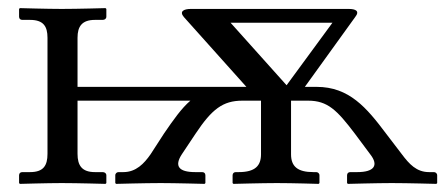

<svg xmlns="http://www.w3.org/2000/svg" viewBox="-20 -451 1101 473"><path d="M577 -203H623V-71C623 -43 609 -27 568 -27H561C556 -27 553 -24 553 -19V0L555 2C555 2 626 0 662 0C701 0 765 2 765 2L767 0V-19C767 -24 763 -27 759 -27H752C713 -27 697 -41 697 -71V-203H739C787 -203 810 -180 854 -122L892 -71C914 -43 901 -27 860 -27H843C838 -27 835 -24 835 -19V0L837 2C837 2 909 0 945 0C984 0 1055 2 1055 2L1057 0V-19C1057 -24 1053 -27 1049 -27H1037C1006 -27 988 -47 970 -71L931 -122C883 -186 840 -237 760 -237H731L855 -409C867 -424 856 -429 839 -429H450C433 -429 421 -423 433 -409L587 -237H171V-358C171 -386 182 -402 214 -402H233C238 -402 242 -405 242 -410V-429L240 -431C240 -431 171 -429 132 -429C97 -429 29 -431 29 -431L27 -429V-410C27 -405 30 -402 35 -402H54C87 -402 97 -386 97 -358V-72C97 -43 87 -27 54 -27H35C30 -27 27 -24 27 -19V0L29 2C29 2 97 0 132 0C171 0 240 2 240 2L242 0V-19C242 -24 238 -27 233 -27H214C182 -27 171 -43 171 -72V-203H449C427 -184 408 -157 384 -122L351 -71C335 -48 315 -27 284 -27H272C268 -27 264 -24 264 -19V0L266 2C266 2 337 0 376 0C411 0 484 2 484 2L486 0V-19C486 -24 483 -27 478 -27H461C420 -27 409 -42 428 -71L462 -122C502 -182 529 -203 577 -203ZM686 -241 548 -395H799Z"/></svg>

Font: Libertinus Serif
Style: Regular
Weight: 400
Designer: Philipp H. Poll, Khaled Hosny
Foundry: Caleb Maclennan
Version: Version 7.050;RELEASE